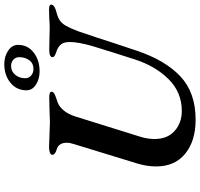

<svg xmlns="http://www.w3.org/2000/svg" viewBox="-38 -860 912 875"><g transform="rotate(-90 417.5 -422.0)"><path d="M97 -166Q97 -209 111 -254L199 -541Q205 -559 205 -573Q205 -610 175 -619Q149 -626 150 -641Q151 -647 161.5 -650.5Q172 -654 185 -654Q202 -654 240 -652Q280 -650 299 -650Q316 -650 358 -652L414 -653Q440 -653 437 -640Q435 -633 427 -629Q419 -625 407 -621Q395 -617 387 -614Q369 -607 352 -587Q335 -567 324 -532L232 -237Q222 -204 222 -173Q222 -115 258.5 -82Q295 -49 350 -49Q435 -49 495 -109.5Q555 -170 585 -264Q617 -363 646 -458Q664 -522 664 -558Q664 -584 655 -597Q646 -610 627 -618Q623 -619 614 -622.5Q605 -626 600 -629.5Q595 -633 595 -638Q595 -653 628 -653L685 -652Q700 -651 729 -651Q748 -651 772 -653L812 -654Q838 -654 834 -641Q831 -628 799 -620Q776 -614 762.5 -605Q749 -596 738 -577Q727 -558 713 -521Q683 -434 658 -355L625 -256Q582 -126 508 -56Q434 14 310 14Q213 14 155 -33.5Q97 -81 97 -166ZM444 -757Q444 -802 478.5 -830Q513 -858 564 -858Q598 -858 624.5 -840.5Q651 -823 651 -795Q651 -751 616 -724Q581 -697 530 -697Q496 -697 470 -713.5Q444 -730 444 -757ZM595 -790Q595 -806 583.5 -816.5Q572 -827 555 -827Q530 -827 514.5 -808Q499 -789 499 -762Q499 -746 511.5 -735.5Q524 -725 541 -725Q567 -725 581 -744Q595 -763 595 -790Z"/></g></svg>

Font: EB Garamond SemiBold
Style: Italic
Weight: 600
Italic angle: -17.2°
Designer: Georg Duffner and Octavio Pardo
Foundry: Georg Duffner
Version: Version 1.000